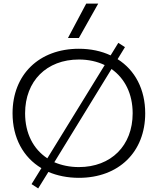

<svg xmlns="http://www.w3.org/2000/svg" viewBox="-20 -982 880 1071"><path d="M420 10C642 10 790 -134 790 -350C790 -484 733 -591 636 -652L677 -719L640 -743L597 -673C546 -697 486 -710 420 -710C198 -710 50 -566 50 -350C50 -213 110 -104 211 -44L156 45L193 69L250 -23C299 -2 357 10 420 10ZM420 -50C369 -50 323 -60 283 -77L602 -597C676 -545 720 -459 720 -350C720 -170 600 -50 420 -50ZM359 -770H420L528 -962H461ZM120 -350C120 -530 240 -650 420 -650C474 -650 522 -639 564 -619L244 -99C166 -150 120 -238 120 -350Z"/></svg>

Font: Gully Light
Style: Regular
Weight: 300
Designer: jaikishan Patel
Foundry: MagicType
Version: Version 1.000;Glyphs 3.2 (3242)